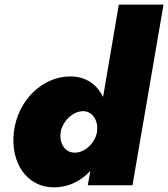

<svg xmlns="http://www.w3.org/2000/svg" viewBox="-20 -800 726 829"><path d="M40 -231C24 -98 95 9 213 9C275 9 329 -18 370 -62L359 0H552L686 -780H493L425 -381C399 -435 352 -470 283 -470C165 -470 57 -369 40 -231ZM242 -230C250 -276 294 -321 341 -320C383 -318 405 -276 399 -231C391 -182 345 -139 301 -141C256 -142 235 -187 242 -230Z"/></svg>

Font: Jost* Black
Style: Italic
Weight: 900
Italic angle: -10°
Version: Version 3.7